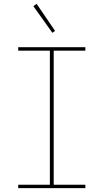

<svg xmlns="http://www.w3.org/2000/svg" viewBox="-20 -981 540 1001"><path d="M75 0V-18H240V-717H75V-735H425V-717H260V-18H425V0ZM253 -810 154 -949 171 -961 267 -820Z"/></svg>

Font: Iosevka Term Curly Thin
Style: Regular
Weight: 100
Designer: Belleve Invis
Foundry: Belleve Invis
Version: Version 32.3.0